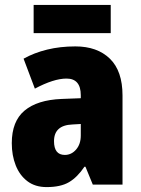

<svg xmlns="http://www.w3.org/2000/svg" viewBox="-20 -845 573 782"><path d="M287 -656Q376 -656 427.5 -606Q479 -556 479 -456V-93H358L328 -166H324Q295 -123 261 -103Q227 -83 170 -83Q123 -83 91.5 -107Q60 -131 44 -171.5Q28 -212 28 -262Q28 -351 80 -394.5Q132 -438 231 -442L309 -445V-457Q309 -525 251 -525Q199 -525 122 -484L76 -606Q119 -630 172 -643Q225 -656 287 -656ZM275 -338Q200 -335 200 -270Q200 -214 244 -214Q271 -214 290 -236Q309 -258 309 -293V-340ZM431 -825V-710H117V-825Z"/></svg>

Font: Noto Sans Kannada UI Condensed Black
Style: Regular
Weight: 900
Width: 3
Designer: Jelle Bosma - Monotype Design Team
Foundry: Monotype Imaging Inc.
Version: Version 2.005; ttfautohint (v1.8.4.7-5d5b)